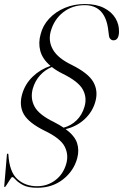

<svg xmlns="http://www.w3.org/2000/svg" viewBox="-22 -730 597 931"><path d="M159 180.5Q114 180.5 89.8 167.5Q65.5 154.5 54.2 141.5Q43 128.5 37 128.5Q34.5 128.5 26.5 140.8Q18.5 153 11 165Q3.5 177 1.5 177Q-2 177 -1.5 173.5L11.5 19.5Q12 15.5 14.5 15Q18.5 14.5 18.5 18Q23.5 103.5 62 138.2Q100.5 173 157.5 173Q207.5 173 246 144Q284.5 115 299 65Q312 20.5 291.5 -19.5Q271 -59.5 194.5 -96Q117 -134.5 93.5 -176Q70 -217.5 85 -272Q99 -322 136.2 -358Q173.5 -394 223 -410.5Q184 -443.5 173.5 -482.8Q163 -522 175 -564Q185.5 -606.5 216.5 -639.8Q247.5 -673 292.2 -691.8Q337 -710.5 389.5 -710.5Q445 -710.5 482.5 -691.2Q520 -672 538.2 -641Q556.5 -610 555 -574Q553.5 -534.5 528 -534.5Q520 -534.5 513.5 -540.8Q507 -547 506 -560L501.5 -594.5Q484 -705 388.5 -705Q329 -705 284.8 -670.8Q240.5 -636.5 224 -578Q211 -530.5 235 -489Q259 -447.5 325.5 -415.5Q406.5 -375 430.5 -332.5Q454.5 -290 441 -239.5Q428 -189.5 389.2 -153Q350.5 -116.5 296.5 -104Q340 -71.5 351.5 -37Q363 -2.5 352.5 37Q336 98.5 284 139.5Q232 180.5 159 180.5ZM240 -138Q266.5 -124.5 286.5 -111Q322.5 -120.5 349.2 -146.5Q376 -172.5 387.5 -212Q401 -256.5 379.5 -296Q358 -335.5 280 -373.5Q251 -388 229.5 -405Q197 -392 172.2 -364.8Q147.5 -337.5 136.5 -298.5Q124.5 -252 145.8 -212.8Q167 -173.5 240 -138Z"/></svg>

Font: Fraunces 144pt S000 Light
Style: Italic
Weight: 300
Italic angle: -16°
Version: Version 1.000; ttfautohint (v1.8.3)